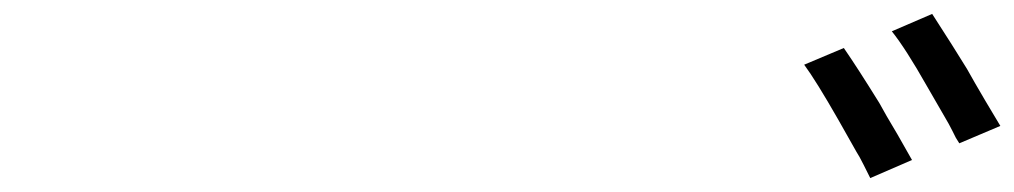

<svg xmlns="http://www.w3.org/2000/svg" viewBox="-20 -783 1458 276"><path d="M1244 -635Q1252 -620 1270 -590Q1277 -578 1291 -553L1231 -527Q1228 -533 1221.5 -546Q1215 -559 1211 -565Q1207 -572 1185 -611Q1153 -667 1136 -690L1193 -714Q1213 -685 1244 -635ZM1370 -684Q1380 -666 1396.5 -638Q1413 -610 1418 -602L1359 -577L1354 -585L1349 -595Q1344 -605 1338 -615Q1317 -651 1312 -660Q1282 -713 1262 -738L1320 -763Q1351 -715 1370 -684Z"/></svg>

Font: Source Han Sans Regular
Style: Regular
Weight: 400
Designer: Ryoko NISHIZUKA  (kana & ideographs); Paul D. Hunt (Latin, Greek & Cyrillic); Wenlong ZHANG  (bopomofo); Sandoll Communi
Foundry: Adobe Systems Incorporated
Version: Version 1.00 January 18, 2024, initial release